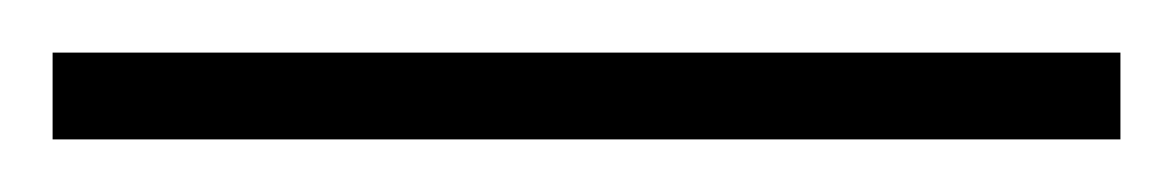

<svg xmlns="http://www.w3.org/2000/svg" viewBox="-22 71 446 73"><path d="M404 124H-2V91H404Z"/></svg>

Font: Noto Sans Khmer UI ExtraLight
Style: Regular
Weight: 200
Designer: Danh Hong and the Monotype Design Team
Foundry: Monotype Imaging Inc.
Version: Version 2.002; ttfautohint (v1.8.4.7-5d5b)